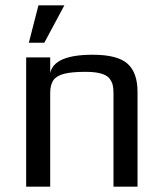

<svg xmlns="http://www.w3.org/2000/svg" viewBox="-20 -699 613 719"><path d="M124 -679H221L146 -539H88ZM78 -484H168V-425Q182 -494 327 -494Q420 -494 457.5 -460.5Q495 -427 495 -355V0H405V-350Q405 -369 402 -381Q399 -393 390 -405Q370 -430 301 -430Q248 -430 219.5 -422.5Q191 -415 179.5 -398Q168 -381 168 -350V0H78Z"/></svg>

Font: Play
Style: Regular
Weight: 400
Designer: Jonas Hecksher (Cyrillic expansion: Cyreal)
Foundry: Jonas Hecksher, Playtype, e-types AS
Version: Version 2.101; ttfautohint (v1.5.65-e2d9)